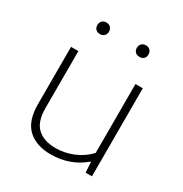

<svg xmlns="http://www.w3.org/2000/svg" viewBox="-175 -879 972 1021"><g transform="rotate(30 311.5 -369.0)"><path d="M87 -188.5V-540.5H132V-190Q132 -107 172 -70Q212 -33 284 -33Q338 -33 390.5 -54.2Q443 -75.5 482.5 -117.5V-540.5H527.5V0H488.5L485 -63H480.5Q440 -28 388.2 -9.5Q336.5 9 280 9Q189 9 138 -38.5Q87 -86 87 -188.5ZM150 -711Q150 -727 159.8 -737Q169.5 -747 185.5 -747Q201.5 -747 211.5 -737Q221.5 -727 221.5 -711Q221.5 -695 211.5 -685.5Q201.5 -676 185.5 -676Q169.5 -676 159.8 -685.5Q150 -695 150 -711ZM392.5 -711Q392.5 -727 402.5 -737Q412.5 -747 428.5 -747Q444.5 -747 454.2 -737Q464 -727 464 -711Q464 -695 454.2 -685.5Q444.5 -676 428.5 -676Q412.5 -676 402.5 -685.5Q392.5 -695 392.5 -711Z"/></g></svg>

Font: Encode Sans Expanded ExtraLight
Style: Regular
Weight: 275
Width: 7
Designer: Multiple Designers
Foundry: Impallari Type
Version: Version 2.000